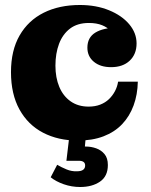

<svg xmlns="http://www.w3.org/2000/svg" viewBox="-20 -549 603 769"><path d="M292 14Q213 14 152.5 -17.5Q92 -49 58 -110.5Q24 -172 24 -260Q24 -347 58.5 -407Q93 -467 155 -498Q217 -529 300 -529L336 -457Q290 -457 260.5 -434.5Q231 -412 216.5 -373.5Q202 -335 202 -286Q202 -238 217.5 -201Q233 -164 263 -143Q293 -122 335 -122Q361 -122 381.5 -130Q402 -138 416.5 -152Q431 -166 440.5 -184Q450 -202 453 -222H532Q531 -170 515 -126.5Q499 -83 469 -51.5Q439 -20 394.5 -3Q350 14 292 14ZM425 -280Q382 -280 356 -301.5Q330 -323 330 -358Q330 -399 362 -418.5Q394 -438 449 -438L450 -387Q441 -407 426 -423Q411 -439 389 -448Q367 -457 336 -457L300 -529Q365 -529 416.5 -508Q468 -487 497.5 -452Q527 -417 527 -375Q527 -332 499.5 -306Q472 -280 425 -280ZM301 200Q267 200 235.5 189Q204 178 183 161L209 111Q226 121 246.5 129.5Q267 138 288 137Q305 137 313 131Q321 125 321 114Q321 104 314.5 99.5Q308 95 297 95H246L258 -6H324L320 38H325Q345 38 365 45Q385 52 398.5 68Q412 84 412 112Q412 157 380.5 178.5Q349 200 301 200Z"/></svg>

Font: Montagu Slab
Style: Bold
Weight: 700
Designer: Florian Karsten
Foundry: Florian Karsten
Version: Version 1.000